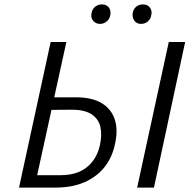

<svg xmlns="http://www.w3.org/2000/svg" viewBox="-20 -848 871 868"><path d="M66 0 209 -658H280L148 -56H253Q328 -56 372.5 -92Q417 -128 431 -189Q442 -237 434 -273.5Q426 -310 394.5 -331Q363 -352 305 -352L186 -351L195 -408H325Q396 -408 440 -381.5Q484 -355 499.5 -306Q515 -257 498 -189Q485 -132 450 -89.5Q415 -47 360 -23.5Q305 0 233 0ZM600 0 743 -658H817L676 0ZM432 -740Q419 -740 409 -747Q399 -754 395 -765Q391 -776 394 -789Q397 -807 410 -817.5Q423 -828 441 -828Q454 -828 463.5 -822Q473 -816 477 -805Q481 -794 479 -781Q476 -763 463 -751.5Q450 -740 432 -740ZM618 -740Q604 -740 595 -747Q586 -754 582 -765Q578 -776 580 -789Q583 -807 595.5 -817.5Q608 -828 626 -828Q640 -828 649 -822Q658 -816 662.5 -805Q667 -794 664 -781Q662 -763 649 -751.5Q636 -740 618 -740Z"/></svg>

Font: Ysabeau
Style: Italic
Weight: 400
Italic angle: -12°
Designer: Christian Thalmann (Catharsis Fonts)
Version: Version 2.000;gftools[0.9.27.dev2+g8671c4b]